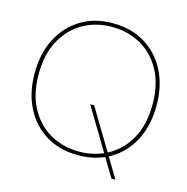

<svg xmlns="http://www.w3.org/2000/svg" viewBox="-115 -822 994 1018"><g transform="rotate(15 382.5 -313.0)"><path d="M586 86 375 -266H397L608 86ZM381 12Q281 12 206 -33.5Q131 -79 89.5 -160.5Q48 -242 48 -350Q48 -457 89.5 -538.5Q131 -620 206 -666Q281 -712 381 -712Q483 -712 558.5 -666Q634 -620 675.5 -538.5Q717 -457 717 -350Q717 -242 675.5 -160.5Q634 -79 558.5 -33.5Q483 12 381 12ZM382 -8Q470 -8 541 -48Q612 -88 653.5 -164.5Q695 -241 695 -350Q695 -459 653.5 -535.5Q612 -612 541 -652Q470 -692 382 -692Q294 -692 223.5 -652Q153 -612 111.5 -535.5Q70 -459 70 -350Q70 -241 111.5 -164.5Q153 -88 223.5 -48Q294 -8 382 -8Z"/></g></svg>

Font: DM Sans 20pt Thin
Style: Regular
Weight: 250
Version: Version 4.004;gftools[0.9.30]